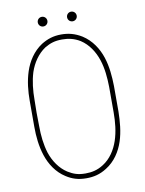

<svg xmlns="http://www.w3.org/2000/svg" viewBox="-93 -919 739 981"><g transform="rotate(-10 276.5 -428.0)"><path d="M193 -829C193 -829 193 -829 193 -829C193 -829 193 -829 193 -829C193 -829 193 -829 193 -829C193 -829 193 -829 193 -829ZM193 -854C179 -854 168 -843 168 -829C168 -815 179 -804 193 -804C207 -804 218 -815 218 -829C218 -843 207 -854 193 -854ZM345 -829C345 -829 345 -829 345 -829C345 -829 345 -829 345 -829C345 -829 345 -829 345 -829C345 -829 345 -829 345 -829ZM345 -854C331 -854 320 -843 320 -829C320 -815 331 -804 345 -804C359 -804 370 -815 370 -829C370 -843 359 -854 345 -854ZM470 -309C470 -259 465 -210 450 -165C435 -120 408 -78 368 -53C337 -33 307 -27 275 -27C237 -27 213 -35 184 -53C145 -78 117 -120 102 -165C88 -210 83 -258 83 -307C83 -331 82 -353 82 -375C82 -397 83 -418 83 -442C83 -491 88 -539 102 -584C117 -629 145 -671 184 -697C213 -714 237 -722 275 -722C307 -722 337 -716 368 -697C408 -671 435 -629 450 -584C465 -539 469 -491 470 -442C470 -426 470 -412 470 -398C470 -370 470 -344 470 -309ZM474 -157C490 -206 494 -258 495 -309C495 -344 495 -370 495 -398C495 -412 495 -427 495 -442C494 -492 490 -543 474 -592C458 -641 428 -688 381 -718C345 -740 312 -748 275 -748C233 -748 202 -737 171 -718C125 -688 95 -641 79 -592C63 -543 58 -492 58 -442C58 -419 58 -397 58 -375C58 -353 58 -331 58 -307C58 -257 63 -206 79 -157C95 -108 125 -61 171 -32C202 -12 233 -2 275 -2C312 -2 345 -9 381 -32C428 -61 458 -108 474 -157Z"/></g></svg>

Font: LS
Style: LightAlt
Weight: 250
Designer: BSozoo
Foundry: BSozoo
Version: Version 001.000